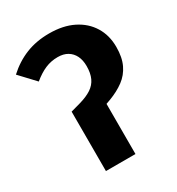

<svg xmlns="http://www.w3.org/2000/svg" viewBox="-171 -817 850 924"><g transform="rotate(-30 254.5 -355.0)"><path d="M311 0H146.9V-330.2L202.1 -345.5Q242.6 -357.1 268.4 -374.1Q294.2 -391.1 306.7 -417.9Q319.2 -444.7 319.2 -484.5Q319.2 -517.4 307.5 -541.1Q295.8 -564.7 273.7 -578Q251.7 -591.2 219.4 -591.2Q182.5 -591.2 150.1 -577.4Q117.7 -563.6 82.5 -534.7L3.8 -618.5Q53 -663.6 111.2 -687Q169.3 -710.3 240.8 -710.3Q317.9 -710.3 373.3 -682.7Q428.7 -655.1 458.8 -606.2Q489 -557.4 489 -492.6Q489 -434.5 470.1 -395.3Q451.3 -356.1 417.1 -330.8Q383 -305.5 336.1 -287.7L311 -278.6Z"/></g></svg>

Font: Fira Sans Variable
Style: Regular
Weight: 400
Designer: Carrois Corporate & Edenspiekermann AG
Foundry: Carrois Corporate GbR & Edenspiekermann AG
Version: Version 4.202